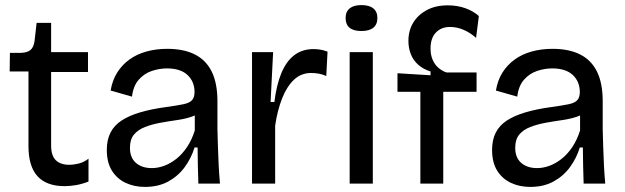

<svg xmlns="http://www.w3.org/2000/svg" viewBox="-20 -722 2456 755"><path d="M234 10Q163 10 127.5 -29Q92 -68 92 -147V-441H18L19 -514H61Q88 -515 100.5 -526Q113 -537 116 -562L124 -632H181V-517H326V-439H181V-150Q181 -110 199.5 -92Q218 -74 252 -74Q270 -74 290 -79Q310 -84 328 -98V-8Q302 2 278.5 6Q255 10 234 10Z M550 13Q508 13 474 -3Q440 -19 420 -51Q400 -83 400 -133Q400 -172 414.5 -200.5Q429 -229 458 -248Q487 -267 530.5 -280Q574 -293 633 -301Q676 -307 700.5 -312Q725 -317 735 -328Q745 -339 745 -360Q745 -401 717.5 -427Q690 -453 636 -453Q607 -453 577 -443Q547 -433 525.5 -408.5Q504 -384 499 -342L415 -366Q422 -407 441 -437Q460 -467 489 -488Q518 -509 556 -519.5Q594 -530 638 -530Q702 -530 746 -508Q790 -486 812.5 -440.5Q835 -395 835 -324V-214Q836 -181 837 -144Q838 -107 840 -70Q842 -33 845 0H760Q759 -36 758 -71Q757 -106 757 -142H745Q732 -100 706.5 -65Q681 -30 642 -8.5Q603 13 550 13ZM577 -61Q601 -61 625.5 -70Q650 -79 673 -97Q696 -115 715 -143Q734 -171 746 -209V-288L773 -287Q758 -271 732 -262.5Q706 -254 674 -249.5Q642 -245 609.5 -239Q577 -233 550 -222.5Q523 -212 507 -193Q491 -174 491 -141Q491 -102 514.5 -81.5Q538 -61 577 -61Z M971 0V-270V-517H1054L1044 -321H1059Q1067 -387 1086 -433.5Q1105 -480 1136.5 -504.5Q1168 -529 1213 -529Q1225 -529 1238.5 -527Q1252 -525 1268 -519L1263 -423Q1248 -430 1233 -432.5Q1218 -435 1204 -435Q1164 -435 1136 -408.5Q1108 -382 1089.5 -335.5Q1071 -289 1062 -228V0Z M1355 0V-517H1446V0ZM1401 -600Q1370 -600 1354.5 -613Q1339 -626 1339 -651Q1339 -676 1355 -689Q1371 -702 1401 -702Q1432 -702 1448 -689Q1464 -676 1464 -651Q1464 -626 1448 -613Q1432 -600 1401 -600Z M1633 0V-361H1543V-434L1673 -426V-441Q1644 -450 1624.5 -467.5Q1605 -485 1595.5 -509Q1586 -533 1586 -561Q1586 -602 1605 -633Q1624 -664 1658.5 -682.5Q1693 -701 1741 -701Q1779 -701 1810.5 -689.5Q1842 -678 1863 -659L1852 -573Q1830 -593 1803.5 -604.5Q1777 -616 1750 -616Q1715 -616 1694 -594Q1673 -572 1673 -531Q1673 -506 1681.5 -486.5Q1690 -467 1705 -454.5Q1720 -442 1736 -437H1854V-361H1723V0Z M2065 13Q2023 13 1989 -3Q1955 -19 1935 -51Q1915 -83 1915 -133Q1915 -172 1929.5 -200.5Q1944 -229 1973 -248Q2002 -267 2045.5 -280Q2089 -293 2148 -301Q2191 -307 2215.5 -312Q2240 -317 2250 -328Q2260 -339 2260 -360Q2260 -401 2232.5 -427Q2205 -453 2151 -453Q2122 -453 2092 -443Q2062 -433 2040.5 -408.5Q2019 -384 2014 -342L1930 -366Q1937 -407 1956 -437Q1975 -467 2004 -488Q2033 -509 2071 -519.5Q2109 -530 2153 -530Q2217 -530 2261 -508Q2305 -486 2327.5 -440.5Q2350 -395 2350 -324V-214Q2351 -181 2352 -144Q2353 -107 2355 -70Q2357 -33 2360 0H2275Q2274 -36 2273 -71Q2272 -106 2272 -142H2260Q2247 -100 2221.5 -65Q2196 -30 2157 -8.5Q2118 13 2065 13ZM2092 -61Q2116 -61 2140.5 -70Q2165 -79 2188 -97Q2211 -115 2230 -143Q2249 -171 2261 -209V-288L2288 -287Q2273 -271 2247 -262.5Q2221 -254 2189 -249.5Q2157 -245 2124.5 -239Q2092 -233 2065 -222.5Q2038 -212 2022 -193Q2006 -174 2006 -141Q2006 -102 2029.5 -81.5Q2053 -61 2092 -61Z"/></svg>

Font: Bricolage Grotesque 36pt
Style: Regular
Weight: 400
Designer: Mathieu Triay
Foundry: Atelier Triay
Version: Version 1.001;gftools[0.9.33.dev8+g029e19f]